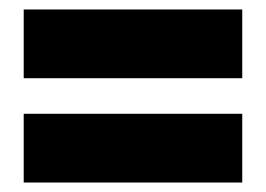

<svg xmlns="http://www.w3.org/2000/svg" viewBox="-20 -547 561 405"><path d="M30 -382V-527H491V-382ZM30 -162V-307H491V-162Z"/></svg>

Font: Roundo
Style: Bold
Weight: 700
Designer: Namrata Goyal (Gurmukhi), Shiva Nallaperumal (Latin)
Foundry: Indian Type Foundry
Version: Version 1.000;PS 1.0;hotconv 1.0.88;makeotf.lib2.5.647800